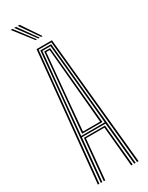

<svg xmlns="http://www.w3.org/2000/svg" viewBox="-247 -999 798 1038"><g transform="rotate(-30 152.0 -480.0)"><path d="M25.2 0 104.2 -800H200.2L279.2 0H269.8L192 -792H112.5L34.5 0ZM43.5 0 118.5 -784H186L261 0H251.8L226 -265H78.5L52.8 0ZM78.8 -273H225.5L205.8 -484L177.8 -776H126.8L98.5 -484ZM88.8 -280.8 107.5 -484 133.8 -768.2H170.5L197 -484L215.8 -280.8ZM98.8 -288.8H205.8L188.2 -484L163 -760.5H141.5L116 -484ZM62 0 86.5 -257H218L242.5 0H233.2L210 -249.2H94.5L71.2 0ZM124.2 -845 35 -959.8H46.2L133 -845ZM141.5 -845 57.2 -959.8H68.5L150.2 -845ZM158.8 -845 79.2 -959.8H90.8L167.8 -845Z"/></g></svg>

Font: Big Shoulders Inline Display Light
Style: Regular
Weight: 300
Designer: Patric King
Foundry: XO Type Co
Version: Version 1.000